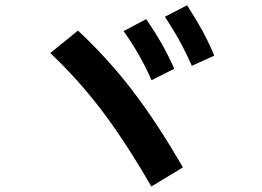

<svg xmlns="http://www.w3.org/2000/svg" viewBox="-20 -756 978 718"><path d="M168 -557.6 271.5 -641.6Q383.3 -537.6 475.1 -417.7Q566.9 -297.9 664.1 -129.9L545.9 -58.6Q449.7 -225.1 361.6 -341.6Q273.4 -458 168 -557.6ZM442.4 -639.6 526.4 -684.6Q558.6 -638.2 584 -593.8Q609.4 -549.3 631.8 -499L546.9 -456.1Q524.9 -505.4 499.8 -549.6Q474.6 -593.8 442.4 -639.6ZM596.7 -693.4 679.7 -736.3Q712.4 -685.5 736.8 -641.1Q761.2 -596.7 781.2 -547.9L697.3 -509.8Q656.7 -603 596.7 -693.4Z"/></svg>

Font: Pretendard JP
Style: Bold
Weight: 700
Designer: Base glyphs from Inter by Rasmus Andersson; Hangeul glyphs from Noto Sans CJK(Source Han Sans) by Jang Soo-young and Kan
Foundry: Kil Hyung-jin
Version: Version 1.309